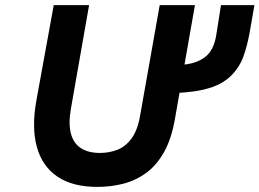

<svg xmlns="http://www.w3.org/2000/svg" viewBox="-20 -720 1016 752"><path d="M361.5 12Q264 12 204.5 -28.5Q145 -69 124.2 -145Q103.5 -221 122.5 -326.5L190.5 -700H329L257.5 -293Q247.5 -235 257.8 -196.8Q268 -158.5 296.8 -139.8Q325.5 -121 371.5 -121Q408 -121 440 -133.5Q472 -146 495.5 -178Q519 -210 529 -268.5L605.5 -700H743.5L665.5 -256Q652 -177 622.8 -124.8Q593.5 -72.5 552.5 -42.8Q511.5 -13 463 -0.5Q414.5 12 361.5 12ZM681.5 -356.5 701 -467Q753 -472.5 785.2 -498.2Q817.5 -524 827 -582.5L845.5 -700H976.5L958.5 -596.5Q949 -542.5 933.5 -499.2Q918 -456 885 -423.5Q867.5 -406 842 -392.2Q816.5 -378.5 778 -369.2Q739.5 -360 681.5 -356.5Z"/></svg>

Font: Overpass ExtraBold
Style: Italic
Weight: 800
Italic angle: -10°
Designer: Delve Withrington, Dave Bailey, Thomas Jockin
Foundry: Delve Fonts LLC
Version: Version 4.000